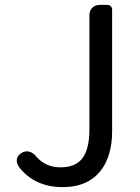

<svg xmlns="http://www.w3.org/2000/svg" viewBox="-20 -753 575 786"><path d="M439 -474V-713C439 -725 431 -733 419 -733H392H389C363 -733 346 -716 346 -690V-224C346 -113 307 -68 228 -68C190 -68 159 -80 132 -108C115 -132 89 -142 65 -125C45 -110 44 -90 58 -69C100 -15 159 13 237 13C380 13 439 -88 439 -215Z"/></svg>

Font: GenSenRounded2 TW R
Style: Regular
Weight: 400
Version: Version 2.100;PS 2.1;hotconv 16.6.51;makeotf.lib2.5.65220 DE